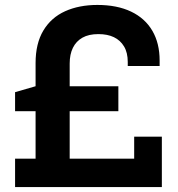

<svg xmlns="http://www.w3.org/2000/svg" viewBox="-20 -757 720 777"><path d="M41 0V-115H124V-307H41V-384L124 -408V-502Q124 -581 155.5 -633.5Q187 -686 243.5 -711.5Q300 -737 374 -737Q454 -737 510.5 -710Q567 -683 596.5 -632.5Q626 -582 626 -512V-490H497V-506Q497 -544 482 -569Q467 -594 441 -606.5Q415 -619 378 -619Q339 -619 313.5 -604.5Q288 -590 275 -563.5Q262 -537 262 -500V-408H459V-307H262V-115H523V-204H635V0Z"/></svg>

Font: Hubot Sans SemiBold
Style: Regular
Weight: 600
Designer: Deni Anggara
Foundry: GitHub, Inc., Subsidiary of Microsoft Corporation
Version: Version 2.000